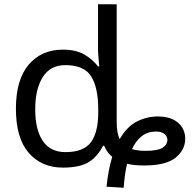

<svg xmlns="http://www.w3.org/2000/svg" viewBox="-20 -780 903 905"><path d="M482 100Q491 17 509 -41Q492 -55 483.5 -69Q475 -83 471 -93H466Q439 -41 397.5 -15.5Q356 10 276 10Q176 10 115.5 -59.5Q55 -129 55 -267Q55 -405 115.5 -475.5Q176 -546 276 -546Q338 -546 377.5 -523Q417 -500 442 -467H448Q447 -480 444.5 -505.5Q442 -531 442 -546V-760H530V-206Q530 -153 544 -124Q580 -186 628.5 -209Q677 -232 727 -231Q788 -230 820.5 -200.5Q853 -171 853 -126Q853 -74 808 -37Q763 0 659 0Q635 0 615.5 -2Q596 -4 579 -8Q573 17 569 45.5Q565 74 563 105ZM289 -63Q374 -63 408.5 -109.5Q443 -156 443 -250V-266Q443 -366 410 -419.5Q377 -473 288 -473Q217 -473 181.5 -416.5Q146 -360 146 -265Q146 -169 181.5 -116Q217 -63 289 -63ZM667 -69Q723 -69 746 -83.5Q769 -98 769 -122Q769 -136 755.5 -148Q742 -160 715 -160Q676 -160 648 -138Q620 -116 602 -77Q616 -73 632 -71Q648 -69 667 -69Z"/></svg>

Font: Go Noto Current
Style: Regular
Weight: 400
Designer: Monotype Design Team
Foundry: Monotype Imaging Inc.
Version: Version 2.007; ttfautohint (v1.8) -l 8 -r 50 -G 200 -x 14 -D